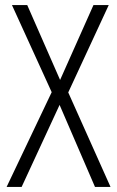

<svg xmlns="http://www.w3.org/2000/svg" viewBox="-20 -827 460 754"><path d="M414 -93 248 -464 407 -807H347L216 -513L87 -807H27L183 -465L6 -93H65L214 -415L353 -93Z"/></svg>

Font: Noto Sans Telugu UI Condensed Light
Style: Regular
Weight: 300
Width: 3
Designer: Jelle Bosma - Monotype Design Team
Foundry: Monotype Imaging Inc.
Version: Version 2.005